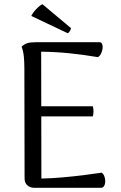

<svg xmlns="http://www.w3.org/2000/svg" viewBox="-20 -894 577 914"><path d="M143 0Q123 0 110 -12Q97 -24 97 -45L96 -569Q96 -599 93.5 -624.5Q91 -650 83 -672Q97 -685 111.5 -689Q126 -693 152 -693H454Q463 -693 466.5 -683.5Q470 -674 468 -661Q466 -648 460 -637Q454 -626 446 -622Q381 -633 314 -640Q247 -647 176 -648L177 -44Q225 -45 276.5 -49.5Q328 -54 376.5 -60Q425 -66 464 -72Q472 -67 476.5 -55.5Q481 -44 481 -31.5Q481 -19 476 -9.5Q471 0 461 0ZM161 -340V-388H422Q425 -376 425 -363.5Q425 -351 422 -340ZM129 -818Q134 -829 143 -840Q152 -851 162.5 -860.5Q173 -870 182 -874L318 -760Q318 -756 313 -747Q308 -738 302 -736Z"/></svg>

Font: Arima
Style: Regular
Weight: 400
Designer: Joana Correia and Natanael Gama
Foundry: NDISCOVER
Version: Version 1.101;gftools[0.9.23]